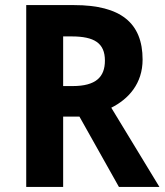

<svg xmlns="http://www.w3.org/2000/svg" viewBox="-20 -734 647 754"><path d="M271 -714H83V0H228V-276H292L447 0H606L417 -311C485 -345 540 -406 540 -500C540 -644 454 -714 271 -714ZM261 -591C350 -591 392 -565 392 -496C392 -432 357 -396 265 -396H228V-591Z"/></svg>

Font: Noto Sans Telugu SemiCondensed
Style: Bold
Weight: 700
Width: 4
Designer: Jelle Bosma - Monotype Design Team
Foundry: Monotype Imaging Inc.
Version: Version 2.005